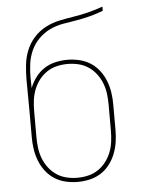

<svg xmlns="http://www.w3.org/2000/svg" viewBox="-53 -777 606 827"><g transform="rotate(-5 250.0 -363.5)"><path d="M250 8Q224 8 198 2Q172 -4 150 -18Q128 -32 112 -53Q96 -74 86.5 -98Q77 -122 73 -148Q69 -174 69 -200V-312Q69 -346 68.5 -380.5Q68 -415 68 -449Q68 -482 71.5 -514Q75 -546 87 -576Q99 -606 121 -630.5Q143 -655 172 -670Q201 -685 232.5 -691.5Q264 -698 296 -703Q328 -708 359.5 -716Q391 -724 421 -735V-717Q393 -706 364 -698.5Q335 -691 305.5 -686Q276 -681 246 -676Q216 -671 189 -658Q162 -645 140.5 -623.5Q119 -602 106.5 -574.5Q94 -547 90 -517Q86 -487 86 -457Q86 -446 86.5 -434.5Q87 -423 87 -412Q96 -436 112 -457.5Q128 -479 150 -493.5Q172 -508 198 -514Q224 -520 250 -520Q276 -520 302 -514Q328 -508 350 -494Q372 -480 388 -459Q404 -438 413.5 -414Q423 -390 427 -364Q431 -338 431 -312V-200Q431 -174 427 -148Q423 -122 413.5 -98Q404 -74 388 -53Q372 -32 350 -18Q328 -4 302 2Q276 8 250 8ZM250 -10Q274 -10 297 -15.5Q320 -21 339.5 -34Q359 -47 373.5 -66Q388 -85 396.5 -107Q405 -129 408 -152.5Q411 -176 411 -200V-312Q411 -336 408 -359.5Q405 -383 396.5 -405Q388 -427 373.5 -446Q359 -465 339.5 -478Q320 -491 297 -496.5Q274 -502 250 -502Q226 -502 203 -496.5Q180 -491 160.5 -478Q141 -465 126.5 -446Q112 -427 103.5 -405Q95 -383 92 -359.5Q89 -336 89 -312V-200Q89 -176 92 -152.5Q95 -129 103.5 -107Q112 -85 126.5 -66Q141 -47 160.5 -34Q180 -21 203 -15.5Q226 -10 250 -10Z"/></g></svg>

Font: Iosevka Curly Slab Thin
Style: Regular
Weight: 100
Monospace: yes
Designer: Belleve Invis
Foundry: Belleve Invis
Version: Version 22.1.2; ttfautohint (v1.8.4)